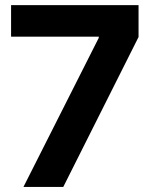

<svg xmlns="http://www.w3.org/2000/svg" viewBox="-20 -739 596 759"><path d="M72.7 0 370.5 -589.5V-594.1H23.8V-718.8H527.7V-592.6L230.1 0Z"/></svg>

Font: Inter Display V
Style: Regular
Weight: 400
Designer: Rasmus Andersson
Foundry: rsms
Version: Version 3.015;git-src